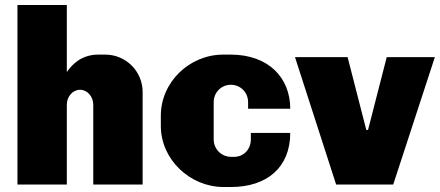

<svg xmlns="http://www.w3.org/2000/svg" viewBox="-20 -740 1764 770"><path d="M248 -451V-720H50V0H248V-320C248 -353 272 -380 301 -380C330 -380 354 -353 354 -320V0H552V-371C552 -454 485 -521 402 -521H374C305 -521 267 -479 248 -451Z M905 -521H875C740 -521 625 -411 625 -276V-235C625 -100 742 10 877 10H906C1050 10 1144 -68 1144 -207H986V-181C986 -142 958 -111 919 -111H907C868 -111 837 -142 837 -181V-330C837 -369 867 -400 906 -400C945 -400 975 -369 975 -330V-304H1144C1144 -428 1057 -521 905 -521Z M1724 -511H1531L1456 -219H1449L1374 -511H1163L1328 0H1557Z"/></svg>

Font: Chivo Light
Style: Bold
Weight: 900
Designer: Hector Gatti
Foundry: Omnibus-Type
Version: Version 1.003;PS 001.003;hotconv 1.0.70;makeotf.lib2.5.58329